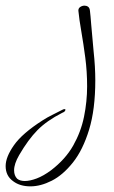

<svg xmlns="http://www.w3.org/2000/svg" viewBox="-226 -296 403 681"><path d="M-118 365Q-155 365 -179 347Q-206 328 -206 293Q-206 261 -176.5 219Q-147 177 -75 131Q-58 120 -40.5 111.5Q-23 103 -4 93Q-1 91 4 91Q6 91 6 93Q6 100 -5 104Q-60 132 -93 165.5Q-126 199 -158 254Q-176 285 -176 308Q-176 327 -165 338Q-155 346 -138 346Q-120 346 -96 337Q-72 328 -45 308Q6 269 33.5 220.5Q61 172 72 118Q83 64 83 10Q83 -42 76.5 -91.5Q70 -141 62.5 -184Q55 -227 52 -258V-259Q52 -267 59 -271.5Q66 -276 74 -276Q81 -276 86.5 -272Q92 -268 93 -258Q95 -242 97.5 -209Q100 -176 106 -114Q112 -59 112 -11Q112 92 90 164Q68 236 32.5 280.5Q-3 325 -42.5 345Q-82 365 -118 365Z"/></svg>

Font: Inspiration
Style: Regular
Weight: 400
Designer: Robert E. Leuschke
Foundry: Robert E. Leuschke
Version: Version 2.010; ttfautohint (v1.8.3)